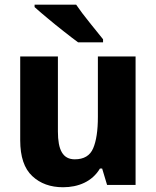

<svg xmlns="http://www.w3.org/2000/svg" viewBox="-20 -786 664 816"><path d="M396 -545.9V-289.1C396 -231 389.2 -186.5 376 -155.8C362.8 -124.5 336.4 -108.9 297.9 -108.9C247.1 -108.9 226.1 -148.4 226.1 -227.1V-545.9H65.9V-189.9C65.9 -120.1 83 -69.3 117.2 -37.6C150.9 -5.9 194.8 9.8 248 9.8C312 9.8 371.6 -13.7 404.8 -69.8H414.1L435.1 0H556.2V-545.9ZM127 -766.1V-755.9C140.1 -743.7 158.7 -728 181.6 -709C204.6 -689.9 227.5 -670.9 251.5 -652.3C275.4 -633.3 295.4 -618.2 312 -606H418V-619.1C402.8 -637.7 383.8 -661.1 361.3 -689.5C338.4 -717.8 319.3 -743.2 303.7 -766.1Z"/></svg>

Font: Avrile Sans
Style: Bold
Weight: 700
Designer: Monotype Design Team, Google (font), Stefan Peev (BGR Cyrillic), Cristiano Sobral (main changes)
Foundry: The Avrile Sans Project Authors
Version: Version 3.110